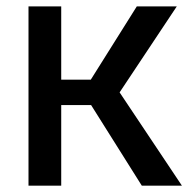

<svg xmlns="http://www.w3.org/2000/svg" viewBox="-20 -585 606 605"><path d="M426.8 0 267.1 -253.9H172.9V0H69.8V-564.9H172.9V-334H266.1L411.1 -564.9H537.1L356.9 -293.9L553.2 0Z"/></svg>

Font: Neutral Grotesk
Style: Regular
Weight: 400
Designer: Nawras Khrais
Foundry: Nawras Khrais
Version: Version 1.000;PS 001.000;hotconv 1.0.88;makeotf.lib2.5.64775